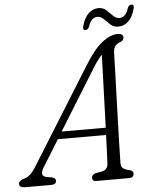

<svg xmlns="http://www.w3.org/2000/svg" viewBox="-95 -890 747 937"><g transform="rotate(-5 278.5 -421.0)"><path d="M87.5 -87Q64 -48 98 -40.5L125.5 -36Q143 -31 142.5 -19Q142.5 0 117.5 0H-11Q-38.5 0 -38.5 -19Q-38 -34 -11 -42.5Q18.5 -48.5 45.5 -92L340 -565Q386 -640.5 427.2 -673Q468.5 -705.5 504.5 -705.5Q531.5 -705.5 531.5 -686.5Q531.5 -671.5 512.5 -664.5Q497 -659.5 488.5 -648Q480 -636.5 479.5 -614Q478.5 -573.5 476.8 -517.8Q475 -462 472.8 -400Q470.5 -338 468.8 -277Q467 -216 465.5 -164Q464 -112 463.5 -77.5Q463.5 -60 472.2 -51.8Q481 -43.5 508 -37.5Q523 -33 523 -20Q522 0 499.5 0H337.5Q318.5 0 319.5 -18Q319.5 -31.5 336.5 -37.5L372 -44Q399.5 -51.5 400 -81.5Q401.5 -107 402.8 -142.5Q404 -178 405.5 -219.5H169.5ZM368 -541 191 -255H407Q409 -314.5 411.2 -378.8Q413.5 -443 415.5 -503.5Q417.5 -564 419 -612Q407.5 -599 394.2 -581Q381 -563 368 -541ZM511.5 -741Q489 -741 473.2 -755.2Q457.5 -769.5 443.8 -783.5Q430 -797.5 414 -797.5Q383 -797.5 369 -754Q362 -738 350 -738Q335.5 -738 341 -758.5Q352 -799 373.5 -819.2Q395 -839.5 422.5 -839.5Q445 -839.5 460.5 -825.2Q476 -811 489.8 -796.8Q503.5 -782.5 520.5 -782.5Q551.5 -782.5 565 -826Q570.5 -842.5 584.5 -842.5Q599 -842.5 593 -821.5Q582 -780.5 560.5 -760.8Q539 -741 511.5 -741Z"/></g></svg>

Font: Fraunces 144pt S100 Light
Style: Italic
Weight: 300
Italic angle: -16°
Version: Version 1.000; ttfautohint (v1.8.3)